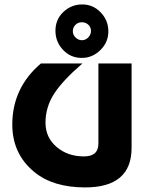

<svg xmlns="http://www.w3.org/2000/svg" viewBox="-20 -817 684 847"><path d="M355.5 9.8Q213.9 9.8 130.9 -58.6Q34.2 -138.2 34.2 -268.1Q34.7 -430.2 160.6 -537.1H343.8Q258.3 -463.9 219.2 -404.3Q180.7 -344.7 180.7 -275.9Q180.7 -210 230.5 -168Q279.3 -127 350.6 -127Q414.1 -127 414.1 -183.6V-537.1H560.5V-165Q560.5 9.8 355.5 9.8ZM369.6 -708Q357.9 -718.8 341.1 -718.8Q324.2 -718.8 312.7 -707.3Q301.3 -695.8 301.3 -679.4Q301.3 -663.1 313.5 -651.4Q325.7 -639.6 341.6 -639.6Q357.4 -639.6 369.4 -651.9Q381.3 -664.1 381.3 -680.7Q381.3 -697.3 369.6 -708ZM342.8 -797.4Q390.6 -797.4 424.3 -762.2Q458 -727.1 458 -678.7Q458 -630.4 422.9 -596.2Q387.7 -561.5 340.8 -561.5Q292 -561.5 258.8 -596.2Q224.6 -631.8 224.6 -681.4Q224.6 -731 259.5 -764.2Q294.4 -797.4 342.8 -797.4Z"/></svg>

Font: Newest Shape
Style: Bold
Weight: 700
Designer: Wojciech Kalinowski "wmk69" (wmk69@o2.pl)
Foundry: Wojciech Kalinowski "wmk69" (wmk69@o2.pl)
Version: Version 1.0.0; 2022-02-24